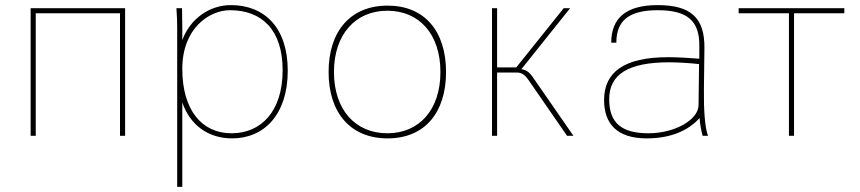

<svg xmlns="http://www.w3.org/2000/svg" viewBox="-20 -532 3367 752"><path d="M120 0V-480H450V0H470V-500H100V0Z M694 -262C694 -422 800 -492 881 -492C1004 -492 1087 -417 1087 -257C1087 -95 1002 -10 887 -10C768 -10 694 -104 694 -262ZM694 -131C724 -42 796 10 889 10C1015 10 1107 -84 1107 -255C1107 -425 1015 -512 884 -512C801 -512 725 -459 694 -375V-421C694 -437 693 -487 693 -500H671C673 -474 674 -447 674 -421V200H694Z M1267 -250C1267 -90 1353 10 1498 10C1642 10 1727 -89 1727 -250C1727 -411 1642 -510 1498 -510C1353 -510 1267 -410 1267 -250ZM1288 -250C1288 -398 1373 -490 1497 -490C1624 -490 1705 -396 1705 -250C1705 -102 1622 -10 1497 -10C1372 -10 1288 -102 1288 -250Z M2004 -248C2022 -248 2035 -240 2049 -220L2201 0H2226L2066 -231C2053 -250 2039 -259 2022 -261L2213 -500H2188L2002 -268H1927V-500H1907V0H1927V-248Z M2716 -120C2715 -62 2622 -10 2520 -10C2413 -10 2366 -52 2366 -143C2366 -242 2442 -288 2602 -288C2632 -288 2683 -285 2718 -281ZM2346 -140C2346 -47 2397 10 2513 10C2609 10 2678 -22 2720 -70C2722 -42 2727 -18 2732 0H2753C2741 -31 2736 -100 2737 -182L2739 -344C2740 -462 2686 -512 2556 -512C2433 -512 2374 -462 2374 -365H2394C2394 -451 2443 -492 2556 -492C2673 -492 2721 -450 2719 -349V-302C2685 -305 2633 -308 2597 -308C2422 -308 2346 -248 2346 -140Z M3070 0H3090V-480H3287V-500H2873V-480H3070Z"/></svg>

Font: Perun Thin
Style: Regular
Weight: 100
Foundry: Copyright (c) Stefan Peev, Context Ltd, 2016
Version: Version 1.089